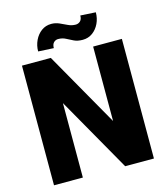

<svg xmlns="http://www.w3.org/2000/svg" viewBox="-129 -1002 961 1102"><g transform="rotate(-15 351.0 -451.0)"><path d="M647.9 -710.9V0H477.1L225.6 -442.4V0H54.2V-710.9H225.6L477.1 -268.6V-710.9ZM452.1 -902.3 543 -897Q543 -861.3 528.6 -831.1Q514.2 -800.8 488.8 -782.2Q463.4 -763.7 430.2 -763.7Q399.9 -763.7 378.7 -773.9Q357.4 -784.2 338.1 -794.4Q318.8 -804.7 293.9 -804.7Q278.8 -804.7 267.8 -793.9Q256.8 -783.2 256.8 -760.7L165 -765.6Q165 -800.3 179.4 -830.8Q193.8 -861.3 219.2 -880.1Q244.6 -898.9 277.8 -898.9Q303.2 -898.9 325.2 -888.9Q347.2 -878.9 368.7 -868.7Q390.1 -858.4 413.6 -858.4Q429.2 -858.4 440.7 -869.1Q452.1 -879.9 452.1 -902.3Z"/></g></svg>

Font: Vazirmatn RD UI Black
Style: Regular
Weight: 900
Designer: Saber Rastikerdar
Foundry: Saber Rastikerdar
Version: Version 33.003